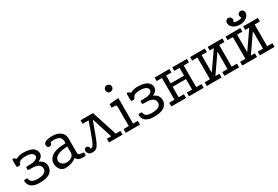

<svg xmlns="http://www.w3.org/2000/svg" viewBox="61 -1659 3812 2629"><g transform="rotate(-30 1967.0 -344.5)"><path d="M22 -119.1Q22 -136.2 43 -136.2Q43 -136.2 58.1 -136.2Q71.3 -136.2 75.2 -132.6Q79.1 -128.9 82 -116.2Q93.3 -56.2 195.8 -56.2Q337.9 -56.2 337.9 -141.1Q337.9 -175.3 306.9 -200.2Q275.9 -225.1 195.8 -225.1H170.9Q147.9 -225.1 143.6 -227.5Q139.2 -230 138.2 -245.1V-252.9Q138.2 -269 141.6 -273.9Q145 -278.8 160.2 -278.8H189.9Q267.1 -278.8 298.8 -298.8Q328.6 -316.9 329.1 -344.2Q329.1 -369.1 299.6 -388.7Q270 -408.2 198.2 -408.2Q160.2 -408.2 135.5 -399.2Q110.8 -390.1 103.5 -380.1Q96.2 -370.1 90.6 -357.2Q85 -344.2 82 -341.8Q77.1 -336.9 57.1 -336.9Q36.1 -336.9 31.5 -342.5Q26.9 -348.1 26.9 -369.1V-446.8Q26.9 -465.8 42 -465.8Q54.2 -465.8 85.9 -439Q137.7 -466.8 199.2 -466.8Q259.3 -466.8 301 -455.3Q342.8 -443.8 362.8 -423.8Q382.8 -403.8 390.9 -385.5Q398.9 -367.2 398.9 -346.2Q398.9 -289.1 324.2 -253.9Q410.2 -216.8 410.2 -139.2Q410.2 -119.1 406 -101.6Q401.9 -84 387.9 -63.5Q374 -43 352.1 -28.6Q330.1 -14.2 290 -4.6Q250 4.9 196.8 4.9Q42 4.9 23.9 -102.1Q22 -112.3 22 -119.1Z M488.8 -129.9Q488.8 -156.7 500.2 -181.9Q511.7 -207 540.3 -231.9Q568.8 -256.8 627.4 -272.5Q686 -288.1 769 -289.1V-312L770 -314Q770 -315.9 770 -317.9Q770 -407.7 655.8 -408.2Q632.8 -408.2 599.6 -404.8Q600.6 -379.9 588.1 -368.9Q575.7 -357.9 560.1 -357.9Q541 -357.9 530.5 -369.9Q520 -381.8 520 -398.9Q520 -465.8 660.6 -465.8Q742.7 -465.8 791.3 -427.5Q839.8 -389.2 839.8 -317.9Q839.8 -316.9 839.4 -315.4Q838.9 -314 838.9 -313V-105Q838.9 -88.9 840.8 -82Q845.7 -64 882.3 -60.1Q918.9 -56.2 919.9 -55.2Q928.7 -50.3 928.7 -26.9Q928.7 -10.7 922.4 -5.4Q916 0 899.9 0H881.8Q794.9 -1 778.8 -53.2Q704.6 5.9 602.1 5.9Q547.9 5.9 518.3 -36.1Q488.8 -78.1 488.8 -129.9ZM559.1 -131.8Q559.1 -97.7 586.9 -75.4Q614.7 -53.2 653.8 -53.2Q671.9 -53.2 689.9 -57.1Q708 -61 726.8 -71Q745.6 -81.1 757.8 -101.6Q770 -122.1 770 -150.9Q770 -153.8 769.5 -158.4Q769 -163.1 769 -165V-237.8Q660.2 -233.9 608.9 -205.1Q559.1 -177.7 559.1 -131.8Z M951.7 -61Q951.7 -79.1 962.6 -90.1Q973.6 -101.1 990.7 -101.1Q1006.8 -101.1 1018.3 -90.1Q1029.8 -79.1 1029.8 -61Q1029.8 -60.1 1029.3 -57.6Q1028.8 -55.2 1028.8 -53.2H1036.6Q1054.7 -53.2 1067.6 -67.6Q1080.6 -82 1100.6 -128.9Q1132.8 -206.1 1199.7 -401.9H1105.5V-458H1302.7L1430.7 -59.1H1505.9V0H1290.5V-59.1H1358.4L1255.9 -383.8Q1161.6 -120.6 1133.8 -66.9Q1110.8 -22.9 1088.6 -9Q1066.4 4.9 1034.7 4.9Q987.8 4.9 969.7 -16.6Q951.7 -38.1 951.7 -61Z M1555.2 0V-59.1H1638.2V-358.9Q1638.2 -382.8 1629.9 -388.4Q1621.6 -394 1574.2 -394H1559.6V-450.2L1705.6 -463.9V-59.1H1780.3V0ZM1603.5 -642.1Q1603.5 -664.1 1618.9 -679.4Q1634.3 -694.8 1655.3 -694.8Q1677.2 -694.8 1692.9 -679.9Q1708.5 -665 1708.5 -642.1Q1708.5 -620.1 1691.9 -605Q1675.3 -589.8 1655.3 -589.8Q1632.3 -589.8 1617.9 -605.5Q1603.5 -621.1 1603.5 -642.1Z M1830.1 -119.1Q1830.1 -136.2 1851.1 -136.2Q1851.1 -136.2 1866.2 -136.2Q1879.4 -136.2 1883.3 -132.6Q1887.2 -128.9 1890.1 -116.2Q1901.4 -56.2 2003.9 -56.2Q2146 -56.2 2146 -141.1Q2146 -175.3 2115 -200.2Q2084 -225.1 2003.9 -225.1H1979Q1956.1 -225.1 1951.7 -227.5Q1947.3 -230 1946.3 -245.1V-252.9Q1946.3 -269 1949.7 -273.9Q1953.1 -278.8 1968.3 -278.8H1998Q2075.2 -278.8 2106.9 -298.8Q2136.7 -316.9 2137.2 -344.2Q2137.2 -369.1 2107.7 -388.7Q2078.1 -408.2 2006.3 -408.2Q1968.3 -408.2 1943.6 -399.2Q1918.9 -390.1 1911.6 -380.1Q1904.3 -370.1 1898.7 -357.2Q1893.1 -344.2 1890.1 -341.8Q1885.3 -336.9 1865.2 -336.9Q1844.2 -336.9 1839.6 -342.5Q1835 -348.1 1835 -369.1V-446.8Q1835 -465.8 1850.1 -465.8Q1862.3 -465.8 1894 -439Q1945.8 -466.8 2007.3 -466.8Q2067.4 -466.8 2109.1 -455.3Q2150.9 -443.8 2170.9 -423.8Q2190.9 -403.8 2199 -385.5Q2207 -367.2 2207 -346.2Q2207 -289.1 2132.3 -253.9Q2218.3 -216.8 2218.3 -139.2Q2218.3 -119.1 2214.1 -101.6Q2210 -84 2196 -63.5Q2182.1 -43 2160.2 -28.6Q2138.2 -14.2 2098.1 -4.6Q2058.1 4.9 2004.9 4.9Q1850.1 4.9 1832 -102.1Q1830.1 -112.3 1830.1 -119.1Z M2276.9 0V-59.1H2359.9V-401.9H2276.9V-458H2509.8V-401.9H2426.8V-278.8H2638.2V-401.9H2555.2V-458H2787.1V-401.9H2704.1V-59.1H2787.1V0H2555.2V-59.1H2638.2V-225.1H2426.8V-59.1H2509.8V0Z M2837.4 0V-59.1H2920.4V-401.9H2837.4V-458H3070.3V-401.9H2987.3V-124L3179.7 -401.9H3115.7V-458H3347.7V-401.9H3264.6V-59.1H3347.7V0H3115.7V-59.1H3198.7V-293.9L3197.3 -334L3007.3 -59.1H3070.3V0Z M3397.9 0V-59.1H3481V-401.9H3397.9V-458H3630.9V-401.9H3547.9V-124L3740.2 -401.9H3676.3V-458H3908.2V-401.9H3825.2V-59.1H3908.2V0H3676.3V-59.1H3759.3V-293.9L3757.8 -334L3567.9 -59.1H3630.9V0ZM3505.9 -607.9Q3505.9 -629.9 3520 -645Q3534.2 -660.2 3556.2 -660.2Q3577.1 -660.2 3591.6 -645Q3606 -629.9 3606 -610.8Q3606 -593.8 3589.8 -573.2Q3623 -560.1 3652.8 -560.1Q3683.6 -560.1 3717.3 -573.2Q3701.2 -594.2 3701.2 -610.8Q3701.2 -632.8 3716.1 -646.5Q3731 -660.2 3751 -660.2Q3772 -660.2 3785.9 -645Q3799.8 -629.9 3799.8 -607.9Q3799.8 -562 3756.3 -531Q3712.9 -500 3652.8 -500Q3590.8 -500 3548.3 -531Q3505.9 -562 3505.9 -607.9Z"/></g></svg>

Font: CMU Concrete
Style: Roman
Weight: 500
Version: Version 0.7.0